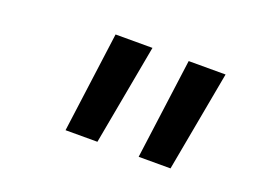

<svg xmlns="http://www.w3.org/2000/svg" viewBox="-59 -849 718 538"><g transform="rotate(20 300.0 -580.0)"><path d="M168 -430H263L318 -730H208ZM386 -430H481L536 -730H426Z"/></g></svg>

Font: JetBrains Mono Medium
Style: Italic
Weight: 436
Italic angle: -9°
Monospace: yes
Designer: Philipp Nurullin, Konstantin Bulenkov
Foundry: JetBrains
Version: Version 2.305